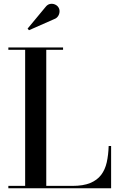

<svg xmlns="http://www.w3.org/2000/svg" viewBox="-20 -1003 639 1023"><path d="M24.5 0V-12.5H114V-737.5H24.5V-750H316V-737.5H226.5V-12.5H365.5Q423.5 -12.5 460.5 -27.8Q497.5 -43 518.8 -71Q540 -99 548.8 -138.2Q557.5 -177.5 559 -225H572V0ZM134.5 -842 127 -850.5 222 -965Q233 -979.5 247 -982Q261 -984.5 273.2 -979Q285.5 -973.5 291.5 -963.5Q298 -953.5 297.2 -940.5Q296.5 -927.5 289.2 -916.8Q282 -906 269.5 -901.5Z"/></svg>

Font: Bodoni Moda 18pt Medium
Style: Regular
Weight: 500
Designer: Owen Earl
Foundry: indestructible type
Version: Version 2.004